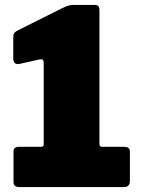

<svg xmlns="http://www.w3.org/2000/svg" viewBox="-20 -762 577 782"><path d="M486 -164Q509 -164 509 -145V-22Q509 -13 503 -6.5Q497 0 484 0H59Q35 0 35 -21V-145Q35 -164 57 -164H146Q158 -164 158 -173V-507Q158 -524 141 -520L61 -502Q34 -496 34 -525V-609Q34 -622 38 -627.5Q42 -633 52 -638L232 -728Q248 -736 258 -739Q268 -742 282 -742H367Q385 -742 385 -721V-176Q385 -164 396 -164H486Z"/></svg>

Font: Libre Franklin Thin Black
Style: Regular
Weight: 900
Version: Version 3.000